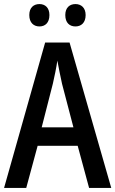

<svg xmlns="http://www.w3.org/2000/svg" viewBox="-20 -924 567 944"><path d="M124 -850C124 -812 146 -794 174 -794C202 -794 223 -812 223 -850C223 -886 202 -904 174 -904C146 -904 124 -887 124 -850ZM301 -850C301 -812 322 -794 351 -794C379 -794 401 -812 401 -850C401 -886 379 -904 351 -904C323 -904 301 -887 301 -850ZM418 0H527L322 -715H202L0 0H109L165 -207H362ZM285 -512 341 -298H185L240 -513C248 -548 257 -591 262 -626C267 -595 278 -546 285 -512Z"/></svg>

Font: Noto Sans Khmer UI Condensed Medium
Style: Regular
Weight: 500
Width: 3
Designer: Danh Hong and the Monotype Design Team
Foundry: Monotype Imaging Inc.
Version: Version 2.002